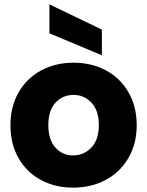

<svg xmlns="http://www.w3.org/2000/svg" viewBox="-20 -854 677 882"><path d="M28 -279Q28 -365 66 -430.5Q104 -496 170 -531Q236 -566 318 -566Q400 -566 466 -531Q532 -496 570 -430.5Q608 -365 608 -279Q608 -193 569.5 -127.5Q531 -62 464.5 -27Q398 8 316 8Q234 8 168.5 -27Q103 -62 65.5 -127Q28 -192 28 -279ZM434 -279Q434 -346 400.5 -382Q367 -418 318 -418Q268 -418 235 -382.5Q202 -347 202 -279Q202 -212 234.5 -176Q267 -140 316 -140Q365 -140 399.5 -176Q434 -212 434 -279ZM448 -718V-600L207 -701V-834Z"/></svg>

Font: IBM-Poppins
Style: Poppins-Bold
Weight: 700
Designer: Mike Abbink, Paul van der Laan, Pieter van Rosmalen, Ben Mitchell, Mark Frömberg
Foundry: Bold Monday
Version: Version 1.1